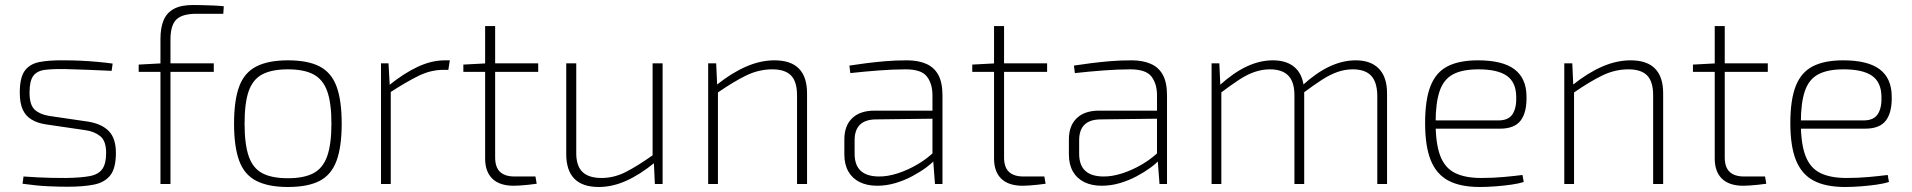

<svg xmlns="http://www.w3.org/2000/svg" viewBox="-20 -735 7637 767"><path d="M239 -494Q269 -494 302 -492.5Q335 -491 368 -488Q401 -485 430 -481L426 -452Q382 -454 334.5 -456Q287 -458 243 -459Q192 -460 160 -456Q128 -452 113 -432Q98 -412 98 -365Q98 -316 118.5 -297Q139 -278 176 -272L333 -249Q387 -240 415 -211Q443 -182 443 -124Q443 -63 420.5 -34.5Q398 -6 355 2.5Q312 11 249 11Q216 11 171.5 9Q127 7 70 -1L74 -30Q104 -28 131 -26.5Q158 -25 185.5 -24.5Q213 -24 245 -24Q304 -25 338.5 -31.5Q373 -38 388.5 -59.5Q404 -81 404 -124Q404 -172 380.5 -191Q357 -210 321 -215L164 -238Q130 -243 106 -257.5Q82 -272 70.5 -298Q59 -324 59 -365Q59 -425 79 -452.5Q99 -480 139 -487.5Q179 -495 239 -494Z M751 -715Q765 -715 787.5 -714.5Q810 -714 833 -713Q856 -712 874 -710L872 -680H765Q708 -680 684.5 -657Q661 -634 661 -577V0H621V-579Q621 -624 633.5 -654Q646 -684 674.5 -699.5Q703 -715 751 -715ZM834 -482V-448H534V-477L627 -482Z M1130 -494Q1210 -494 1257 -469.5Q1304 -445 1324.5 -389.5Q1345 -334 1345 -241Q1345 -149 1324.5 -93Q1304 -37 1257 -12.5Q1210 12 1130 12Q1052 12 1004 -12.5Q956 -37 935.5 -93Q915 -149 915 -241Q915 -334 935.5 -389.5Q956 -445 1004 -469.5Q1052 -494 1130 -494ZM1130 -458Q1066 -458 1028 -438Q990 -418 973.5 -371Q957 -324 957 -241Q957 -159 973.5 -111Q990 -63 1028 -43Q1066 -23 1130 -23Q1194 -23 1232 -43Q1270 -63 1287 -111Q1304 -159 1304 -241Q1304 -324 1287 -371Q1270 -418 1232 -438Q1194 -458 1130 -458Z M1532 -482 1537 -393 1541 -377V0H1502V-482ZM1777 -494 1771 -456H1751Q1701 -456 1652 -432Q1603 -408 1537 -365L1535 -395Q1593 -442 1648.5 -468Q1704 -494 1757 -494Z M1958 -631V-106Q1958 -67 1977.5 -48.5Q1997 -30 2035 -30H2119L2124 -1Q2110 1 2092 3Q2074 5 2058 6Q2042 7 2032 7Q1976 7 1947 -21Q1918 -49 1918 -102V-631ZM2130 -482V-448H1831V-477L1925 -482Z M2282 -482V-128Q2281 -74 2306 -49Q2331 -24 2383 -24Q2433 -24 2480 -48Q2527 -72 2592 -118L2595 -85Q2536 -37 2481 -12.5Q2426 12 2372 12Q2242 12 2242 -120V-482ZM2627 -482V0H2596L2592 -89L2587 -105V-482Z M3074 -494Q3204 -494 3204 -362V0H3164V-354Q3164 -409 3140 -433.5Q3116 -458 3065 -458Q3012 -458 2962 -434Q2912 -410 2844 -363L2843 -396Q2903 -444 2960.5 -469Q3018 -494 3074 -494ZM2841 -482 2845 -393 2848 -377V0H2809V-482Z M3603 -494Q3648 -494 3680 -480Q3712 -466 3728.5 -435.5Q3745 -405 3745 -354V0H3715L3707 -106L3705 -113V-354Q3705 -400 3683 -429Q3661 -458 3598 -458Q3548 -458 3489.5 -453.5Q3431 -449 3377 -443L3373 -473Q3405 -478 3440.5 -482.5Q3476 -487 3516.5 -490.5Q3557 -494 3603 -494ZM3720 -293 3719 -261 3477 -258Q3435 -257 3414.5 -236Q3394 -215 3394 -175V-121Q3394 -76 3417.5 -53.5Q3441 -31 3488 -30Q3524 -29 3566 -42.5Q3608 -56 3648 -80Q3688 -104 3716 -133V-98Q3702 -82 3678 -64.5Q3654 -47 3623 -30.5Q3592 -14 3556.5 -3.5Q3521 7 3484 7Q3444 7 3414.5 -7.5Q3385 -22 3369 -50Q3353 -78 3353 -118V-178Q3353 -233 3384.5 -263Q3416 -293 3473 -293Z M3991 -631V-106Q3991 -67 4010.5 -48.5Q4030 -30 4068 -30H4152L4157 -1Q4143 1 4125 3Q4107 5 4091 6Q4075 7 4065 7Q4009 7 3980 -21Q3951 -49 3951 -102V-631ZM4163 -482V-448H3864V-477L3958 -482Z M4500 -494Q4545 -494 4577 -480Q4609 -466 4625.5 -435.5Q4642 -405 4642 -354V0H4612L4604 -106L4602 -113V-354Q4602 -400 4580 -429Q4558 -458 4495 -458Q4445 -458 4386.5 -453.5Q4328 -449 4274 -443L4270 -473Q4302 -478 4337.5 -482.5Q4373 -487 4413.5 -490.5Q4454 -494 4500 -494ZM4617 -293 4616 -261 4374 -258Q4332 -257 4311.5 -236Q4291 -215 4291 -175V-121Q4291 -76 4314.5 -53.5Q4338 -31 4385 -30Q4421 -29 4463 -42.5Q4505 -56 4545 -80Q4585 -104 4613 -133V-98Q4599 -82 4575 -64.5Q4551 -47 4520 -30.5Q4489 -14 4453.5 -3.5Q4418 7 4381 7Q4341 7 4311.5 -7.5Q4282 -22 4266 -50Q4250 -78 4250 -118V-178Q4250 -233 4281.5 -263Q4313 -293 4370 -293Z M5396 -494Q5456 -494 5488.5 -460.5Q5521 -427 5521 -362V0H5482V-354Q5481 -408 5457 -433Q5433 -458 5384 -458Q5353 -458 5323 -447.5Q5293 -437 5260.5 -416Q5228 -395 5185 -363L5184 -395Q5239 -445 5291.5 -469.5Q5344 -494 5396 -494ZM4851 -482 4855 -393 4859 -377V0H4820V-482ZM5065 -494Q5125 -494 5157.5 -461Q5190 -428 5190 -362V0H5151V-354Q5151 -408 5126.5 -433Q5102 -458 5053 -458Q5023 -458 4993 -448Q4963 -438 4930 -416.5Q4897 -395 4855 -363L4853 -395Q4908 -445 4960.5 -469.5Q5013 -494 5065 -494Z M5884 -494Q5982 -494 6029.5 -458.5Q6077 -423 6078 -352Q6080 -288 6055.5 -254.5Q6031 -221 5972 -221H5692V-254H5966Q6007 -254 6023 -280Q6039 -306 6037 -350Q6036 -407 5999 -432.5Q5962 -458 5886 -458Q5822 -458 5784.5 -438Q5747 -418 5731 -371Q5715 -324 5715 -245Q5715 -161 5733.5 -112.5Q5752 -64 5792.5 -44Q5833 -24 5897 -24Q5944 -24 5987.5 -28Q6031 -32 6062 -36L6067 -8Q6049 -2 6018 2.5Q5987 7 5953 9.5Q5919 12 5892 12Q5814 12 5766 -13.5Q5718 -39 5695.5 -95Q5673 -151 5673 -243Q5673 -336 5694.5 -391Q5716 -446 5762.5 -470Q5809 -494 5884 -494Z M6494 -494Q6624 -494 6624 -362V0H6584V-354Q6584 -409 6560 -433.5Q6536 -458 6485 -458Q6432 -458 6382 -434Q6332 -410 6264 -363L6263 -396Q6323 -444 6380.5 -469Q6438 -494 6494 -494ZM6261 -482 6265 -393 6268 -377V0H6229V-482Z M6870 -631V-106Q6870 -67 6889.5 -48.5Q6909 -30 6947 -30H7031L7036 -1Q7022 1 7004 3Q6986 5 6970 6Q6954 7 6944 7Q6888 7 6859 -21Q6830 -49 6830 -102V-631ZM7042 -482V-448H6743V-477L6837 -482Z M7343 -494Q7441 -494 7488.5 -458.5Q7536 -423 7537 -352Q7539 -288 7514.5 -254.5Q7490 -221 7431 -221H7151V-254H7425Q7466 -254 7482 -280Q7498 -306 7496 -350Q7495 -407 7458 -432.5Q7421 -458 7345 -458Q7281 -458 7243.5 -438Q7206 -418 7190 -371Q7174 -324 7174 -245Q7174 -161 7192.5 -112.5Q7211 -64 7251.5 -44Q7292 -24 7356 -24Q7403 -24 7446.5 -28Q7490 -32 7521 -36L7526 -8Q7508 -2 7477 2.5Q7446 7 7412 9.5Q7378 12 7351 12Q7273 12 7225 -13.5Q7177 -39 7154.5 -95Q7132 -151 7132 -243Q7132 -336 7153.5 -391Q7175 -446 7221.5 -470Q7268 -494 7343 -494Z"/></svg>

Font: Exo 2 ExtraLight
Style: Regular
Weight: 250
Designer: Natanael Gama
Foundry: Natanael Gama
Version: Version 2.010